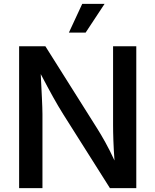

<svg xmlns="http://www.w3.org/2000/svg" viewBox="-20 -965 797 985"><path d="M78.1 0H197.8V-379.4C197.8 -418 193.4 -494.1 189 -585C240.2 -487.8 268.1 -437 304.7 -378.4L543.9 0H679.2V-727.5H560.1V-324.2C560.1 -281.2 562 -211.9 567.4 -141.6C535.2 -211.9 502.9 -267.1 479 -305.2L212.9 -727.5H78.1ZM333.5 -797.9H419.4L516.6 -945.3H401.9Z"/></svg>

Font: Raveo Medium
Style: Regular
Weight: 500
Designer: Jakub Foglar, Rasmus Andersson (Inter)
Foundry: Jakubfoglar.com
Version: Version 1.100;Glyphs 3.2.3 (3260)